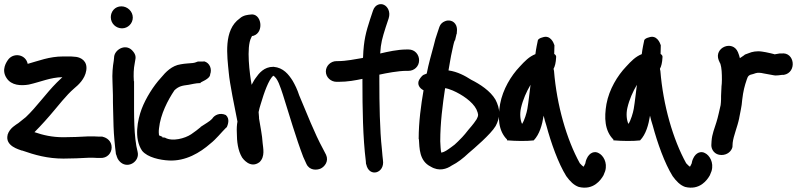

<svg xmlns="http://www.w3.org/2000/svg" viewBox="-22 -739 3769 908"><path d="M9 -370C32 -334 78 -333 114 -339C172 -352 216 -373 273 -374L247 -349C195 -297 151 -233 100 -185C86 -174 74 -164 65 -157C54 -149 24 -134 14 -102V-101C1 -48 69 -32 81 -27H83C143 -6 203 11 278 11C318 11 360 9 397 7C419 7 433 7 438 8H452C485 10 506 -15 506 -42C506 -72 483 -88 464 -92L462 -93H444C434 -94 418 -94 396 -94H395C359 -92 316 -90 278 -90C224 -90 182 -100 141 -114C173 -146 207 -184 236 -219L272 -262C293 -286 307 -302 330 -322C347 -336 380 -365 386 -406C393 -451 360 -467 338 -470C329 -471 321 -471 314 -472H276C211 -472 160 -451 109 -437C100 -481 46 -491 19 -460C8 -446 -17 -409 9 -370Z M502 -658C502 -627 527 -605 555 -605C583 -605 606 -628 606 -656C606 -685 581 -709 552 -709C521 -709 502 -684 502 -658ZM510 -352C510 -332 512 -311 512 -289C512 -267 512 -242 513 -217L515 -141C516 -104 522 -41 526 -13V-11C528 -6 529 -5 531 3C535 16 544 25 550 30C587 59 639 23 629 -20C610 -92 612 -200 612 -289V-355H611C609 -386 610 -415 615 -439L618 -457C622 -474 615 -487 608 -495C577 -536 524 -508 518 -473V-472L516 -452C511 -424 508 -389 510 -352Z M648 -224C629 -173 610 -85 650 -26C676 6 736 18 777 20C856 24 924 -17 973 -60C1000 -81 1023 -111 1049 -137L1050 -136C1055 -148 1067 -176 1046 -195C1018 -208 992 -195 981 -177C969 -164 949 -154 927 -139V-138C916 -128 899 -116 882 -104C852 -84 794 -69 760 -87L759 -88C753 -89 749 -89 746 -89V-92L730 -99C729 -106 728 -118 730 -132C737 -199 772 -266 803 -312C824 -332 840 -334 870 -338C882 -340 905 -346 923 -346H926L927 -349C961 -365 972 -376 972 -388C981 -411 971 -442 943 -449L940 -448H914C903 -445 904 -443 890 -441C872 -439 854 -439 833 -435C791 -429 762 -399 739 -371C703 -332 667 -274 648 -224Z M1060 -394C1064 -346 1088 -229 1101 -164C1098 -149 1097 -130 1098 -112C1098 -70 1103 -27 1123 6C1125 9 1161 61 1205 28C1233 2 1222 -40 1220 -63C1218 -100 1209 -140 1203 -179V-184L1201 -209C1203 -221 1207 -234 1211 -247C1227 -301 1248 -361 1270 -381C1291 -371 1304 -327 1316 -291C1344 -202 1379 -83 1412 3L1427 36C1441 67 1475 67 1495 58C1513 49 1534 24 1520 -7L1505 -36C1466 -107 1427 -208 1393 -288C1384 -316 1373 -338 1362 -357C1343 -387 1318 -419 1272 -423H1270C1227 -423 1203 -393 1187 -370C1180 -361 1175 -350 1168 -338C1159 -388 1142 -515 1166 -561C1169 -566 1169 -568 1170 -569H1174L1177 -570C1229 -586 1215 -681 1161 -670C1153 -669 1129 -668 1112 -652C1034 -597 1052 -476 1060 -394Z M1519 -401C1519 -373 1543 -352 1570 -352H1578C1623 -352 1658 -359 1692 -366V-352C1692 -227 1694 -88 1708 23L1709 37L1710 38C1723 102 1799 81 1789 18C1787 4 1787 -2 1784 -34C1774 -124 1772 -250 1772 -356V-386C1804 -393 1861 -404 1901 -404H1910C1936 -404 1960 -424 1960 -454C1960 -480 1941 -505 1910 -505H1901C1858 -505 1810 -494 1776 -486C1779 -537 1786 -559 1802 -610L1816 -652C1826 -683 1811 -708 1794 -716C1778 -724 1752 -719 1742 -689L1728 -647C1709 -588 1698 -550 1695 -469V-468C1695 -468 1694 -467 1694 -465C1658 -459 1615 -450 1577 -450H1570C1541 -450 1519 -427 1519 -401Z M1958 -81H1959C1962 -39 1960 22 2015 49C2054 73 2091 60 2114 44C2142 30 2169 9 2193 -14C2219 -36 2299 -104 2322 -143C2332 -162 2339 -182 2339 -203C2339 -225 2332 -247 2321 -268C2297 -309 2248 -341 2206 -362C2178 -380 2142 -400 2099 -406C2105 -437 2109 -469 2116 -498C2120 -516 2123 -533 2128 -547L2130 -548L2137 -578L2138 -579C2139 -592 2141 -603 2136 -617C2125 -644 2097 -646 2081 -638C2071 -634 2061 -626 2056 -612L2047 -585C2040 -566 2034 -545 2029 -523C2018 -482 2005 -438 1996 -391L1981 -385C1970 -379 1960 -361 1960 -361C1950 -341 1961 -322 1981 -312C1969 -242 1958 -162 1958 -83ZM2060 -71C2060 -157 2071 -243 2083 -322C2092 -321 2105 -317 2119 -311C2163 -292 2213 -258 2231 -222C2236 -211 2239 -201 2239 -197C2239 -190 2237 -184 2232 -175C2228 -168 2215 -150 2193 -125C2171 -96 2154 -80 2144 -70C2132 -58 2124 -51 2112 -43C2094 -30 2081 -20 2065 -17C2062 -26 2061 -51 2060 -71Z M2343 -247C2332 -183 2334 -121 2376 -79V-75H2381C2415 -72 2468 -71 2502 -75C2530 -104 2542 -149 2549 -192C2552 -178 2557 -160 2562 -145C2584 -63 2618 33 2656 94C2674 119 2692 137 2715 145C2784 162 2819 113 2832 90L2840 70C2852 29 2830 -5 2809 -15C2792 -25 2766 -20 2752 13C2749 19 2748 24 2746 34L2739 48C2739 48 2738 48 2737 49C2733 46 2728 42 2720 33C2658 -79 2611 -241 2598 -404C2597 -408 2596 -411 2596 -414C2602 -424 2607 -443 2608 -468C2609 -473 2607 -479 2599 -484C2600 -495 2599 -512 2600 -525C2596 -537 2581 -576 2543 -562C2531 -559 2526 -555 2522 -550C2519 -535 2513 -509 2510 -483C2480 -471 2460 -450 2436 -424C2395 -381 2356 -317 2343 -247ZM2442 -229C2451 -268 2468 -306 2487 -338C2482 -301 2478 -259 2472 -224C2469 -206 2458 -169 2447 -153C2439 -169 2435 -199 2442 -229Z M2846 -247C2835 -183 2837 -121 2879 -79V-75H2884C2918 -72 2971 -71 3005 -75C3033 -104 3045 -149 3052 -192C3055 -178 3060 -160 3065 -145C3087 -63 3121 33 3159 94C3177 119 3195 137 3218 145C3287 162 3322 113 3335 90L3343 70C3355 29 3333 -5 3312 -15C3295 -25 3269 -20 3255 13C3252 19 3251 24 3249 34L3242 48C3242 48 3241 48 3240 49C3236 46 3231 42 3223 33C3161 -79 3114 -241 3101 -404C3100 -408 3099 -411 3099 -414C3105 -424 3110 -443 3111 -468C3112 -473 3110 -479 3102 -484C3103 -495 3102 -512 3103 -525C3099 -537 3084 -576 3046 -562C3034 -559 3029 -555 3025 -550C3022 -535 3016 -509 3013 -483C2983 -471 2963 -450 2939 -424C2898 -381 2859 -317 2846 -247ZM2945 -229C2954 -268 2971 -306 2990 -338C2985 -301 2981 -259 2975 -224C2972 -206 2961 -169 2950 -153C2942 -169 2938 -199 2945 -229Z M3342 -52C3342 -32 3357 -6 3390 -6C3417 -6 3437 -23 3442 -44V-47L3443 -64C3447 -98 3465 -137 3474 -181V-182C3478 -207 3486 -234 3488 -267C3493 -309 3499 -332 3510 -364C3515 -380 3520 -385 3540 -389L3552 -393C3562 -396 3576 -395 3588 -392C3645 -381 3645 -382 3645 -382C3654 -382 3663 -383 3677 -385H3685C3748 -396 3737 -495 3673 -486H3664C3656 -485 3653 -484 3641 -482L3639 -483L3623 -487C3614 -489 3606 -491 3600 -492L3582 -495C3556 -499 3534 -494 3520 -488L3501 -481C3495 -475 3486 -471 3477 -464C3475 -473 3472 -482 3468 -492C3443 -552 3353 -514 3377 -454C3381 -443 3383 -442 3385 -437C3391 -418 3392 -391 3392 -362C3392 -349 3391 -337 3390 -330V-328C3390 -314 3388 -301 3388 -285V-270C3388 -262 3387 -250 3386 -242C3380 -217 3374 -186 3366 -161C3358 -134 3345 -105 3343 -71Z"/></svg>

Font: Stray Cat
Style: ExBlkCn
Weight: 1000
Version: Version 1.0